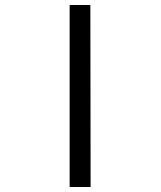

<svg xmlns="http://www.w3.org/2000/svg" viewBox="-20 -745 640 765"><path d="M257.5 -725H340L341 0H257.5Z"/></svg>

Font: JuliaMono
Style: Italic
Weight: 400
Italic angle: -9°
Monospace: yes
Designer: cormullion
Foundry: corm
Version: Version 0.057; ttfautohint (v1.8.4)